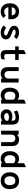

<svg xmlns="http://www.w3.org/2000/svg" viewBox="2385 -3147 774 5584"><g transform="rotate(90 2772.0 -355.0)"><path d="M319 12Q243 12 188.2 -21.2Q133.5 -54.5 104.2 -114.8Q75 -175 75 -256Q75 -339 105 -398.8Q135 -458.5 189.8 -490.8Q244.5 -523 319 -523Q380.5 -523 431 -497Q481.5 -471 511.2 -417.5Q541 -364 541 -281Q541 -267.5 540.5 -249Q540 -230.5 537 -211H163V-309H428Q424.5 -348.5 408.5 -373.5Q392.5 -398.5 369 -410.2Q345.5 -422 319 -422Q248.5 -422 217.2 -378Q186 -334 186 -258Q186 -182.5 221.2 -136.2Q256.5 -90 320 -90Q354 -90 381.5 -102Q409 -114 433 -140L502 -67Q470 -32 424.2 -10Q378.5 12 319 12Z M927 12Q860.5 12 806 -13.2Q751.5 -38.5 719 -79L795 -148Q816 -127 850.5 -107.5Q885 -88 933 -88Q967.5 -88 990.2 -99.5Q1013 -111 1013 -138Q1013 -155 999 -167.2Q985 -179.5 958 -191Q931 -202.5 892 -217Q843.5 -235 806.8 -256Q770 -277 749.5 -307.2Q729 -337.5 729 -383Q729 -427.5 755.2 -458.8Q781.5 -490 826.2 -506.5Q871 -523 926 -523Q992 -523 1039.5 -499.5Q1087 -476 1117 -442L1039 -378Q1019.5 -395.5 990 -409.2Q960.5 -423 917 -423Q884 -423 862.5 -413Q841 -403 841 -381Q841 -365.5 855.8 -353.8Q870.5 -342 895.5 -331.5Q920.5 -321 951 -310Q995 -294 1034.8 -274Q1074.5 -254 1099.8 -222.2Q1125 -190.5 1125 -139Q1125 -67 1070.8 -27.5Q1016.5 12 927 12Z M1587 12Q1507 12 1472 -24.2Q1437 -60.5 1437 -127V-410H1330V-511H1437V-667L1552 -722V-511H1726V-410H1552V-149Q1552 -130 1559.2 -116.8Q1566.5 -103.5 1582.2 -96.8Q1598 -90 1624 -90Q1649.5 -90 1670.8 -96.8Q1692 -103.5 1712 -114L1698 -11Q1676.5 0 1649.5 6Q1622.5 12 1587 12Z M2122 12Q2070 12 2026.8 -8Q1983.5 -28 1957.8 -74.5Q1932 -121 1932 -200V-511H2047V-225Q2047 -154 2077.8 -126Q2108.5 -98 2152 -98Q2182 -98 2207.8 -109.2Q2233.5 -120.5 2249.2 -147.8Q2265 -175 2265 -223V-511H2380V0H2265V-49Q2244 -23 2206.2 -5.5Q2168.5 12 2122 12Z M2754 12Q2684.5 12 2634 -19.5Q2583.5 -51 2556.2 -111Q2529 -171 2529 -256Q2529 -339 2557.5 -398.8Q2586 -458.5 2636 -490.8Q2686 -523 2751 -523Q2794 -523 2826.8 -508.8Q2859.5 -494.5 2878 -474V-669L2993 -722V0H2878V-39Q2864 -20.5 2831.2 -4.2Q2798.5 12 2754 12ZM2770 -98Q2810.5 -98 2836 -110.8Q2861.5 -123.5 2878 -148V-364Q2866 -380.5 2840 -397.2Q2814 -414 2768 -414Q2709 -414 2677 -373.2Q2645 -332.5 2645 -256Q2645 -209 2659.5 -173.5Q2674 -138 2701.8 -118Q2729.5 -98 2770 -98Z M3349 12Q3295.5 12 3252.8 -7Q3210 -26 3185 -63.8Q3160 -101.5 3160 -158Q3160 -217 3190 -254.2Q3220 -291.5 3266.8 -309.2Q3313.5 -327 3364 -327Q3403 -327 3433.5 -320.2Q3464 -313.5 3491 -300V-330Q3491 -364 3479 -384.2Q3467 -404.5 3444.2 -413.2Q3421.5 -422 3390 -422Q3347.5 -422 3305.8 -408Q3264 -394 3228 -370L3193 -464Q3230 -487.5 3284 -505.2Q3338 -523 3400 -523Q3434 -523 3469.8 -516.2Q3505.5 -509.5 3535.8 -489.8Q3566 -470 3584.5 -431.8Q3603 -393.5 3603 -331V0H3491V-40Q3470 -20 3435.8 -4Q3401.5 12 3349 12ZM3370 -89Q3412 -89 3441.8 -104.5Q3471.5 -120 3491 -140V-206Q3470 -216.5 3441.8 -222.8Q3413.5 -229 3382 -229Q3338 -229 3304.5 -212.2Q3271 -195.5 3271 -158Q3271 -127.5 3297 -108.2Q3323 -89 3370 -89Z M3780 0V-511H3895V-390L3880 -424Q3880 -446.5 3901.5 -469.2Q3923 -492 3959.2 -507.5Q3995.5 -523 4040 -523Q4091 -523 4134 -503Q4177 -483 4203 -436.8Q4229 -390.5 4229 -312V0H4114V-288Q4114 -358.5 4082.8 -386.2Q4051.5 -414 4008 -414Q3977.5 -414 3951.8 -402.8Q3926 -391.5 3910.5 -364.5Q3895 -337.5 3895 -290V0Z M4602 12Q4532.5 12 4482 -19.5Q4431.5 -51 4404.2 -111Q4377 -171 4377 -256Q4377 -339 4405.5 -398.8Q4434 -458.5 4484 -490.8Q4534 -523 4599 -523Q4642 -523 4674.8 -508.8Q4707.5 -494.5 4726 -474V-669L4841 -722V0H4726V-39Q4712 -20.5 4679.2 -4.2Q4646.5 12 4602 12ZM4618 -98Q4658.5 -98 4684 -110.8Q4709.5 -123.5 4726 -148V-364Q4714 -380.5 4688 -397.2Q4662 -414 4616 -414Q4557 -414 4525 -373.2Q4493 -332.5 4493 -256Q4493 -209 4507.5 -173.5Q4522 -138 4549.8 -118Q4577.5 -98 4618 -98Z M5236 12Q5160.5 12 5105.5 -20.5Q5050.5 -53 5020.8 -112.8Q4991 -172.5 4991 -255Q4991 -336.5 5020.8 -396.8Q5050.5 -457 5105.5 -490Q5160.5 -523 5236 -523Q5312 -523 5367 -490.2Q5422 -457.5 5451.5 -397.2Q5481 -337 5481 -255Q5481 -173 5451.5 -113Q5422 -53 5367 -20.5Q5312 12 5236 12ZM5236 -98Q5299 -98 5332 -141Q5365 -184 5365 -255Q5365 -326.5 5332.5 -370.2Q5300 -414 5236 -414Q5174 -414 5140.5 -370.5Q5107 -327 5107 -255Q5107 -184 5140.5 -141Q5174 -98 5236 -98Z"/></g></svg>

Font: Overpass Mono
Style: Bold
Weight: 700
Monospace: yes
Designer: Delve Withrington, Dave Bailey
Foundry: Delve Fonts LLC
Version: Version 4.000